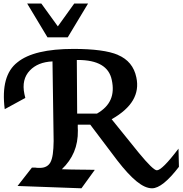

<svg xmlns="http://www.w3.org/2000/svg" viewBox="-20 -1020 1000 1052"><path d="M76.2 -1 154.8 -101.6H167Q169.9 -101.6 173.6 -101.6Q177.2 -101.6 181.6 -100.6Q186 -100.1 190.2 -100.1Q194.3 -100.1 198.2 -100.1Q238.8 -100.1 255.9 -129.9Q265.1 -146.5 269.3 -175.8Q273.4 -205.1 273.9 -247.1L267.6 -683.6Q226.6 -681.6 196 -669.2Q165.5 -656.7 144 -634.3Q96.7 -585.4 113.8 -504.4L118.7 -483.4L5.9 -421.9Q-17.6 -606.9 75.7 -678.7Q165.5 -752 382.8 -752Q549.3 -752 626.5 -719.2H625.5Q709 -684.1 727.1 -595.7Q741.7 -528.3 708.5 -471.2Q675.3 -414.1 591.8 -366.7L739.7 -183.6Q819.3 -86.9 839.4 -86.9Q853.5 -86.9 882.8 -116Q912.1 -145 958 -205.6L960.4 -106Q870.1 11.7 813 11.7Q774.9 11.7 728.3 -26.4Q681.6 -64.5 622.1 -141.6L474.6 -336.9H406.2Q406.2 -329.1 406 -321.3Q405.8 -313.5 406.7 -305.7Q407.7 -240.2 385.5 -187.5Q363.3 -134.8 318.8 -92.8Q341.3 -91.8 365.7 -91.3Q390.1 -90.8 413.6 -90.6Q437 -90.3 459 -90.1Q481 -89.8 499.5 -89.4L426.3 11.7ZM402.8 -397.5H511.2Q566.4 -429.2 586.2 -474.9Q606 -520.5 592.3 -582.5Q569.8 -691.4 406.7 -691.4H400.9ZM462.4 -1000.5 351.1 -815.4H240.2L128.9 -1000.5H206.5L296.9 -875.5L386.7 -1000.5Z"/></svg>

Font: IranNastaliq
Style: Regular
Weight: 400
Designer: Hossein Zahedi
Version: Version 1.5